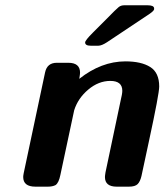

<svg xmlns="http://www.w3.org/2000/svg" viewBox="-20 -699 616 719"><path d="M66.9 -36.1Q66.9 -41 68.8 -50.8L148.9 -428.2Q156.7 -464.4 193.8 -463.9H235.8Q279.8 -463.9 279.8 -426.8Q279.8 -421.9 276.9 -403.8Q358.9 -468.8 449.2 -469.2Q509.3 -469.2 542.7 -448Q576.2 -426.8 576.2 -375Q576.2 -348.1 538.1 -171.9Q521 -91.8 509.8 -40Q504.9 -19 495.4 -9.5Q485.8 0 462.9 0H417Q373 0 373 -36.1Q373 -41 375 -53.2L431.2 -319.8Q438 -347.7 438 -358.9Q438 -396 393.1 -396Q349.1 -396 310.5 -363.5Q272 -331.1 257.8 -286.1L206.1 -43.9Q200.2 -14.2 188 -5.9Q176.8 0 159.2 0H112.8Q66.9 0 66.9 -36.1ZM298.8 -540Q298.8 -547.9 328.1 -577.1Q348.1 -597.2 377 -626Q416 -666 424.6 -672.6Q433.1 -679.2 444.8 -679.2H533.2Q555.2 -679.2 557.1 -668.9V-664.1Q556.2 -658.2 540 -647Q533.2 -642.1 380.9 -541Q360.8 -527.8 348.1 -527.8H319.8Q298.8 -527.8 298.8 -540Z"/></svg>

Font: CMU Sans Serif
Style: BoldOblique
Weight: 700
Italic angle: -12°
Version: Version 0.7.0